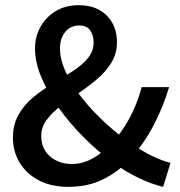

<svg xmlns="http://www.w3.org/2000/svg" viewBox="-20 -707 694 739"><path d="M243.7 12.2Q177.2 12.2 129.4 -12.9Q81.5 -38.1 55.7 -80.8Q29.8 -123.5 29.8 -176.8Q29.8 -228.5 52 -266.8Q74.2 -305.2 109.6 -334Q145 -362.8 184.8 -386.5Q224.6 -410.2 260 -433.1Q295.4 -456.1 317.9 -482.7Q340.3 -509.3 340.3 -543.9Q340.3 -571.3 327.1 -590.1Q314 -608.9 284.7 -608.9Q252 -608.9 231.4 -584.5Q210.9 -560.1 210.9 -521Q210.9 -476.6 234.6 -426.5Q258.3 -376.5 298.1 -326.9Q337.9 -277.3 386.7 -232.7Q435.5 -188 485.4 -153.8Q568.8 -97.2 636.2 -80.1L607.9 12.2Q563 1.5 514.4 -21.7Q465.8 -44.9 417 -80.1Q357.9 -123 303.7 -177Q249.5 -231 207 -290.3Q164.6 -349.6 139.6 -408.4Q114.7 -467.3 114.7 -519.5Q114.7 -565.4 135.7 -603.5Q156.7 -641.6 194.6 -664.3Q232.4 -687 283.2 -687Q351.1 -687 390.6 -647.5Q430.2 -607.9 430.2 -544.4Q430.2 -500.5 408.9 -466.1Q387.7 -431.6 354.5 -403.3Q321.3 -375 284.2 -349.6Q247.1 -324.2 213.9 -299.1Q180.7 -273.9 159.7 -245.8Q138.7 -217.8 138.7 -183.6Q138.7 -134.8 172.4 -105.2Q206.1 -75.7 257.3 -75.7Q296.4 -75.7 334.5 -96.2Q372.6 -116.7 405.3 -150.9Q445.8 -192.9 476.3 -248Q506.8 -303.2 525.4 -371.6H630.9Q607.9 -295.4 572 -226.3Q536.1 -157.2 484.4 -98.6Q439.5 -48.8 379.9 -18.3Q320.3 12.2 243.7 12.2Z"/></svg>

Font: Akatab
Style: Bold
Weight: 700
Designer: SIL Global
Foundry: SIL Global
Version: Version 4.100